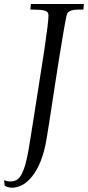

<svg xmlns="http://www.w3.org/2000/svg" viewBox="-54 -710 429 935"><path d="M-31.2 194.8 -34.2 167.5Q-18.1 173.8 -4.4 173.8Q9.8 173.8 21.2 169.2Q32.7 164.6 43 151.4Q53.2 138.2 62 114.5Q70.8 90.8 78.6 53.2Q83.5 31.2 95.2 -41.7Q106.9 -114.7 126.5 -240.2L163.1 -475.1Q182.1 -605 182.1 -632.8Q182.1 -642.6 178.7 -648.4Q175.3 -654.3 165.5 -657.7Q155.8 -661.1 138.4 -662.1Q121.1 -663.1 93.8 -663.6L96.7 -690.4H226.6H354.5L352.1 -663.6Q335 -663.6 321 -663.1Q307.1 -662.6 296.6 -659.9Q286.1 -657.2 279.3 -651.1Q272.5 -645 270 -633.3Q264.2 -606.9 255.1 -553.7Q246.1 -500.5 232.4 -416.5Q228.5 -391.6 222.7 -354.2Q216.8 -316.9 210.4 -275.1Q204.1 -233.4 197.5 -190.2Q190.9 -147 185.1 -110.1Q179.2 -73.2 174.8 -45.7Q170.4 -18.1 168 -7.8Q154.8 55.2 134.8 96.2Q114.7 137.2 92 161.1Q69.3 185.1 46.6 194.6Q23.9 204.1 5.9 204.1Q-14.6 204.1 -31.2 194.8Z"/></svg>

Font: XB Kayhan
Style: Italic
Weight: 400
Italic angle: -12°
Designer: Behnam
Foundry: Irmug
Version: Version 7.300 2009